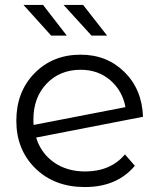

<svg xmlns="http://www.w3.org/2000/svg" viewBox="-20 -751 644 776"><path d="M250 -607H187L75 -731H154ZM413 -607H350L237 -731H316ZM324 -58Q427 -58 485 -127L525 -81Q453 5 323 5Q200 5 123 -70.5Q46 -146 46 -263Q46 -380 119.5 -455Q193 -530 306 -530Q412 -530 483 -460Q554 -390 558 -279L126 -195Q146 -131 198.5 -94.5Q251 -58 324 -58ZM306 -469Q222 -469 168.5 -413Q115 -357 115 -268Q115 -253 116 -246L487 -318Q475 -384 426 -426.5Q377 -469 306 -469Z"/></svg>

Font: Montserrat Alternates
Style: Regular
Weight: 400
Designer: Julieta Ulanovsky
Foundry: Julieta Ulanovsky
Version: Version 7.200;PS 007.200;hotconv 1.0.88;makeotf.lib2.5.64775